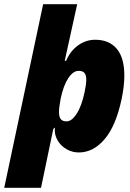

<svg xmlns="http://www.w3.org/2000/svg" viewBox="-70 -710 616 908"><path d="M134 -690H295L236 -422L243 -423Q263 -470 300 -496Q337 -522 380 -522Q446 -522 482 -479.5Q518 -437 518 -353Q518 -302 505 -241Q478 -114 424.5 -51.5Q371 11 303 11Q272 11 245.5 -4Q219 -19 204 -43.5Q189 -68 189 -94Q189 -103 190 -107L182 -100L124 178H-50ZM330 -274Q338 -312 338 -333Q338 -355 329.5 -365Q321 -375 302 -375Q276 -375 253 -340.5Q230 -306 217 -244Q209 -202 209 -181Q209 -157 217.5 -146.5Q226 -136 245 -136Q269 -136 292.5 -172Q316 -208 330 -274Z"/></svg>

Font: Decalotype Black Italic
Style: Regular
Weight: 900
Italic angle: -12°
Designer: Alfredo Marco Pradil
Foundry: Alfredo Marco Pradil
Version: Version 1.0